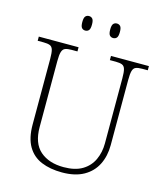

<svg xmlns="http://www.w3.org/2000/svg" viewBox="-131 -1002 949 1110"><g transform="rotate(15 343.5 -447.0)"><path d="M345 10Q274 10 221 -12Q168 -34 139 -83.5Q110 -133 110 -214V-606Q110 -643 105 -660.5Q100 -678 86.5 -683.5Q73 -689 48 -689H13V-714H251V-689H215Q191 -689 177.5 -683.5Q164 -678 158.5 -660Q153 -642 153 -605V-210Q153 -113 205.5 -67.5Q258 -22 346 -22Q415 -22 458 -48Q501 -74 521.5 -118.5Q542 -163 542 -216V-606Q542 -643 537 -660.5Q532 -678 518.5 -683.5Q505 -689 481 -689H445V-714H672V-689H639Q614 -689 600.5 -683.5Q587 -678 582 -660Q577 -642 577 -605V-215Q577 -150 551.5 -99Q526 -48 474.5 -19Q423 10 345 10ZM430 -817Q417 -817 409 -826Q401 -835 401 -861Q401 -886 409 -895Q417 -904 430 -904Q443 -904 451 -895Q459 -886 459 -861Q459 -835 451 -826Q443 -817 430 -817ZM263 -817Q250 -817 242 -826Q234 -835 234 -861Q234 -886 242 -895Q250 -904 263 -904Q276 -904 284 -895Q292 -886 292 -861Q292 -835 284 -826Q276 -817 263 -817Z"/></g></svg>

Font: Noto Serif Hebrew ExtraLight
Style: Regular
Weight: 250
Version: Version 2.003